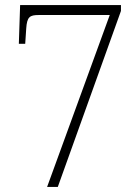

<svg xmlns="http://www.w3.org/2000/svg" viewBox="-20 -734 551 754"><path d="M165 0H207L455 -691V-714H59L54 -562H79L83 -622C86 -668 97 -675 132 -675H411Z"/></svg>

Font: Noto Serif Myanmar SemiCondensed ExtraLight
Style: Regular
Weight: 200
Width: 4
Designer: Ben Mitchell and the Monotype Design Team
Foundry: Monotype Imaging Inc.
Version: Version 2.106